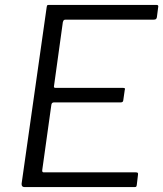

<svg xmlns="http://www.w3.org/2000/svg" viewBox="-20 -762 665 782"><path d="M170 -732Q171 -739 172.5 -740.5Q174 -742 180 -742H618Q627 -742 624 -731L619 -692Q618 -687 615.5 -684.5Q613 -682 606 -682H248Q242 -682 240 -680Q238 -678 236 -672L200 -412Q199 -408 200.5 -406Q202 -404 207 -404H482Q487 -404 488.5 -402Q490 -400 488 -395L482 -353Q481 -345 472 -345H200Q190 -345 189 -334L152 -69Q151 -60 158 -60H533Q539 -60 541 -58Q543 -56 542 -50L537 -8Q536 -3 534.5 -1.5Q533 0 527 0H80Q67 0 68 -14L170 -732Z"/></svg>

Font: Libre Franklin Light
Style: Italic
Weight: 300
Italic angle: -8°
Designer: Pablo Impallari, Rodrigo Fuenzalida, Nhung Nguyen
Foundry: Impallari Type
Version: Version 3.000